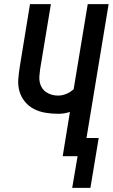

<svg xmlns="http://www.w3.org/2000/svg" viewBox="-20 -755 545 928"><path d="M329 153 355 0H283L318 -214Q303 -209 289 -207Q275 -205 261 -205Q230 -205 200 -210Q170 -215 144.5 -228Q119 -241 100.5 -263.5Q82 -286 74 -314Q66 -342 68.5 -373Q71 -404 76 -435L125 -735H226L174 -421Q172 -405 170.5 -389Q169 -373 172 -358Q175 -343 183 -330.5Q191 -318 203.5 -309.5Q216 -301 230.5 -297Q245 -293 261 -293Q280 -293 300 -301Q320 -309 336 -324L404 -735H505L398 -88H457L417 153Z"/></svg>

Font: Iosevka Semibold
Style: Italic
Weight: 600
Italic angle: -9°
Monospace: yes
Designer: Belleve Invis
Foundry: Belleve Invis
Version: Version 32.5.0; ttfautohint (v1.8.4)